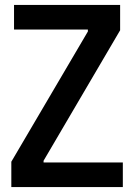

<svg xmlns="http://www.w3.org/2000/svg" viewBox="-20 -760 546 780"><path d="M26 -103 337 -632V-640H37V-740H468V-637L157 -107V-100H479V0H26Z"/></svg>

Font: Encode Sans Compressed
Style: SemiBold
Weight: 600
Designer: Pablo Impallari, Andres Torresi
Foundry: Pablo Impallari, Andres Torresi
Version: Version 1.000; ttfautohint (v1.00) -l 8 -r 50 -G 200 -x 14 -